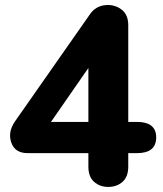

<svg xmlns="http://www.w3.org/2000/svg" viewBox="-20 -730 640 756"><path d="M406 6Q373 6 350.5 -14Q328 -34 328 -74V-507H359L153 -210V-250H519Q595 -250 595 -189Q595 -127 519 -127H89Q39 -127 24.5 -168.5Q10 -210 39 -252L335 -675Q356 -705 392 -709.5Q428 -714 456.5 -694Q485 -674 485 -631V-74Q485 -34 462.5 -14Q440 6 406 6Z"/></svg>

Font: Nunito VF Beta Light
Style: Regular
Weight: 300
Designer: Vernon Adams
Foundry: newtypography
Version: Version 3.001